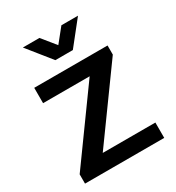

<svg xmlns="http://www.w3.org/2000/svg" viewBox="-174 -828 852 932"><g transform="rotate(-30 251.5 -361.5)"><path d="M28 0V-52L308 -440H47V-526H458V-475L177 -86H472V0ZM97 -723H190L276 -617L227 -616L313 -723H406L301 -591H203Z"/></g></svg>

Font: Archivo SemiBold Medium
Style: Regular
Weight: 500
Version: Version 2.001